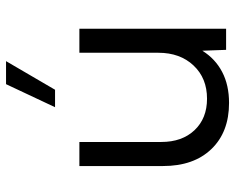

<svg xmlns="http://www.w3.org/2000/svg" viewBox="-92 -680 782 639"><g transform="rotate(-90 299.5 -361.0)"><path d="M522.9 0H452.6L449.7 -79.1Q422.9 -36.1 379.2 -13.2Q335.4 9.8 275.9 9.8Q178.7 9.8 122.3 -49.1Q65.9 -107.9 65.9 -210V-488.3H146V-215.8Q146 -146.5 185.3 -105Q224.6 -63.5 290 -63.5Q358.4 -63.5 400.6 -108.4Q442.9 -153.3 442.9 -225.6V-488.3H522.9ZM319.8 -569.3H261.7L338.4 -732.4H415Z"/></g></svg>

Font: Kumbh Sans
Style: Regular
Weight: 400
Version: Version 1.005